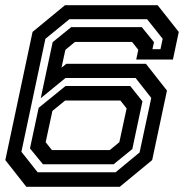

<svg xmlns="http://www.w3.org/2000/svg" viewBox="-28 -720 708 740"><path d="M73.5 0 -7.5 -103 97.5 -597 222.5 -700H579.5L661 -597L638.5 -490.5H497L505 -528L481 -558.5H261L224 -528L209 -459L227.5 -474H534.5L615.5 -371L558.5 -103L433.5 0ZM117 -56H417.5L510 -132.5L555 -342.5L494.5 -419.5H224.5L129 -341.5L175 -557.5L246.5 -615.5H518.5L565.5 -557.5L559.5 -530.5H590.5L599 -570.5L539 -646H239.5L147 -570.5L54.5 -135ZM137.5 -87 87.5 -148 121 -304.5 224.5 -388.5H474L521 -329.5L482 -145.5L410 -87ZM172 -141.5H395L432 -172L460 -302L436 -332.5H223L174 -292.5L148 -172Z"/></svg>

Font: Tourney Expanded SemiBold
Style: Italic
Weight: 600
Width: 7
Italic angle: -12°
Designer: Tyler Finck
Foundry: Etcetera Type Co
Version: Version 1.010; ttfautohint (v1.8.3)